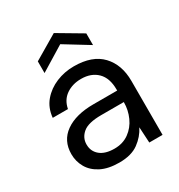

<svg xmlns="http://www.w3.org/2000/svg" viewBox="-169 -813 878 940"><g transform="rotate(-30 270.5 -343.0)"><path d="M234 12Q172 12 131 -9Q90 -30 70 -65Q50 -100 50 -141Q50 -217 108 -258Q166 -299 266 -299H400V-305Q400 -370 366 -403.5Q332 -437 275 -437Q226 -437 190.5 -412.5Q155 -388 146 -341H60Q65 -395 96.5 -432Q128 -469 175 -488.5Q222 -508 275 -508Q379 -508 431.5 -452.5Q484 -397 484 -305V0H409L404 -89Q383 -47 342.5 -17.5Q302 12 234 12ZM247 -59Q295 -59 329.5 -84Q364 -109 382 -149Q400 -189 400 -233V-234H273Q199 -234 168.5 -208.5Q138 -183 138 -145Q138 -106 166.5 -82.5Q195 -59 247 -59ZM135 -551V-617L272 -698L409 -617V-551L272 -635Z"/></g></svg>

Font: Firefly Display
Style: Regular
Weight: 400
Designer: Colophon Foundry, Jonny Pinhorn
Foundry: Colophon Foundry
Version: Version 1.200; ttfautohint (v1.8.3)